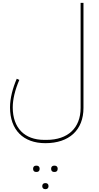

<svg xmlns="http://www.w3.org/2000/svg" viewBox="-20 -760 693 1341"><path d="M358 441H362C374 441 383 434 383 419C383 404 374 397 362 397H358C346 397 337 404 337 419C337 434 346 441 358 441ZM295 561H299C310 561 319 554 319 540C319 526 310 519 299 519H295C284 519 275 526 275 540C275 554 284 561 295 561ZM232 441H236C248 441 257 434 257 419C257 404 248 397 236 397H232C220 397 211 404 211 419C211 434 220 441 232 441ZM297 240C463 240 563 148 563 -6V-740H543V-6C543 134 454 217 305 217H289C151 217 69 133 69 -10C69 -66 85 -133 115 -202L97 -210C68 -143 50 -72 50 -10C50 147 142 240 297 240Z"/></svg>

Font: IBM Plex Arabic Thin
Style: Regular
Weight: 100
Designer: Mike Abbink, Paul van der Laan, Pieter van Rosmalen, Wael Morcos, Khajak Apelian
Foundry: Bold Monday
Version: Version 1.0